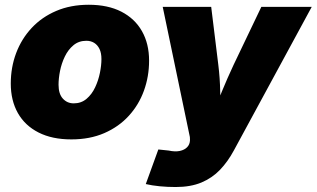

<svg xmlns="http://www.w3.org/2000/svg" viewBox="-20 -564 1304 791"><path d="M273.9 10.3Q194.8 10.3 138.9 -18.1Q83 -46.4 53.7 -98.1Q24.4 -149.9 24.4 -219.7Q24.4 -286.6 46.6 -345.5Q68.8 -404.3 110.6 -449Q152.3 -493.7 211.7 -519Q271 -544.4 345.7 -544.4Q424.3 -544.4 480 -515.9Q535.6 -487.3 564.9 -435.5Q594.2 -383.8 594.2 -314Q594.2 -249 573 -190.4Q551.8 -131.8 510.5 -86.7Q469.2 -41.5 409.7 -15.6Q350.1 10.3 273.9 10.3ZM283.7 -138.2Q314.5 -138.2 336.4 -156.7Q358.4 -175.3 371.8 -203.9Q385.3 -232.4 391.6 -263.7Q397.9 -294.9 397.9 -320.8Q397.9 -345.7 389.9 -362.3Q381.8 -378.9 367.9 -387.5Q354 -396 335.9 -396Q304.7 -396 282.7 -377.7Q260.7 -359.4 247.1 -331.1Q233.4 -302.7 227.3 -271.7Q221.2 -240.7 221.2 -214.8Q221.2 -177.2 239 -157.7Q256.8 -138.2 283.7 -138.2ZM580.6 194.3 632.3 51.8 674.8 56.2Q701.2 62 720.7 57.9Q740.2 53.7 751.2 42.2Q762.2 30.8 762.7 13.2L762.2 0.5L650.4 -535.6H850.1L879.4 -296.9Q886.2 -242.2 887.2 -186.5Q888.2 -130.9 890.6 -67.9H848.1Q871.1 -130.9 894 -186.8Q917 -242.7 942.4 -296.9L1056.6 -535.6H1264.2L943.8 55.2Q918.9 101.6 886.5 135.5Q854 169.4 809.6 188Q765.1 206.5 703.6 206.5Q670.4 206.5 637.9 203.4Q605.5 200.2 580.6 194.3Z"/></svg>

Font: Inter 20pt Black
Style: Italic
Weight: 900
Italic angle: -9.3988°
Version: Version 4.001;git-66647c0bb